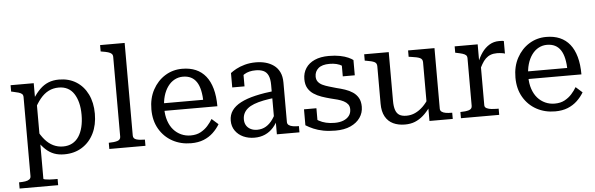

<svg xmlns="http://www.w3.org/2000/svg" viewBox="-56 -934 4202 1355"><g transform="rotate(-5 2045.5 -256.5)"><path d="M306 223H33V179H35Q59 179 77.5 176Q96 173 106.5 165Q117 157 117 143V-417Q117 -432 109 -439.5Q101 -447 84.5 -452Q68 -457 43 -462L33 -464V-509H197V-383L206 -372V169Q206 172 219 174.5Q232 177 248.5 178Q265 179 278 179H306ZM369 10Q328 10 296.5 -2Q265 -14 238.5 -38.5Q212 -63 186 -101L188 -184Q211 -138 237.5 -107.5Q264 -77 296 -61.5Q328 -46 365 -46Q402 -46 430 -61Q458 -76 476.5 -104Q495 -132 504.5 -171Q514 -210 514 -257Q514 -305 504.5 -342.5Q495 -380 477 -407.5Q459 -435 432 -449Q405 -463 370 -463Q330 -463 297.5 -446.5Q265 -430 238 -397Q211 -364 188 -317L186 -397Q214 -439 241 -465.5Q268 -492 301 -505.5Q334 -519 376 -519Q446 -519 498 -486.5Q550 -454 579 -395Q608 -336 608 -257Q608 -178 578.5 -118Q549 -58 495 -24Q441 10 369 10Z M861 -736V-80Q861 -58 883.5 -51Q906 -44 942 -44H944V0H688V-44H690Q726 -44 749 -51Q772 -58 772 -80V-644Q772 -659 764 -667Q756 -675 740 -680Q724 -685 698 -689L687 -691V-736Z M1099 -250Q1099 -202 1112 -163.5Q1125 -125 1148 -99Q1171 -73 1202 -59Q1233 -45 1269 -45Q1310 -45 1339.5 -61Q1369 -77 1390 -100.5Q1411 -124 1425 -148L1471 -107Q1452 -75 1423.5 -48Q1395 -21 1356.5 -5.5Q1318 10 1267 10Q1194 10 1135.5 -22Q1077 -54 1042.5 -113Q1008 -172 1008 -252Q1008 -331 1040.5 -391Q1073 -451 1127.5 -485Q1182 -519 1249 -519Q1304 -519 1345.5 -501Q1387 -483 1415.5 -447.5Q1444 -412 1459 -358.5Q1474 -305 1474 -234H1081V-288H1407L1379 -267Q1378 -317 1370 -354Q1362 -391 1346 -415Q1330 -439 1306 -451Q1282 -463 1249 -463Q1218 -463 1190.5 -448.5Q1163 -434 1142.5 -406Q1122 -378 1110.5 -339Q1099 -300 1099 -250Z M1892 -308V-259Q1842 -254 1802.5 -246Q1763 -238 1734.5 -227Q1706 -216 1688 -201Q1670 -186 1661 -167Q1652 -148 1652 -125Q1652 -100 1663 -82Q1674 -64 1694 -54Q1714 -44 1740 -44Q1775 -44 1802.5 -60.5Q1830 -77 1851.5 -108Q1873 -139 1889 -180L1890 -113Q1875 -76 1850 -48Q1825 -20 1791.5 -5Q1758 10 1716 10Q1673 10 1637.5 -6Q1602 -22 1580.5 -52.5Q1559 -83 1559 -124Q1559 -165 1580.5 -195.5Q1602 -226 1644 -248Q1686 -270 1748 -284.5Q1810 -299 1892 -308ZM1875 0V-106L1865 -109V-351Q1865 -393 1853.5 -418Q1842 -443 1819.5 -453Q1797 -463 1765 -463Q1716 -463 1684.5 -443Q1653 -423 1633 -396Q1632 -408 1635 -418Q1638 -428 1644 -436.5Q1650 -445 1658.5 -450.5Q1667 -456 1677 -460V-357H1590V-459Q1605 -471 1630.5 -485Q1656 -499 1692 -509Q1728 -519 1771 -519Q1807 -519 1839 -510.5Q1871 -502 1897 -483.5Q1923 -465 1938 -434.5Q1953 -404 1953 -360V-80Q1953 -66 1964 -58Q1975 -50 1993 -47Q2011 -44 2035 -44V0Z M2406 -131Q2406 -153 2395 -167Q2384 -181 2365.5 -190.5Q2347 -200 2323.5 -206.5Q2300 -213 2274 -219Q2243 -227 2212.5 -237.5Q2182 -248 2157 -264.5Q2132 -281 2117 -306.5Q2102 -332 2102 -371Q2102 -415 2124 -448.5Q2146 -482 2187.5 -500.5Q2229 -519 2288 -519Q2333 -519 2367.5 -512Q2402 -505 2425 -494.5Q2448 -484 2459 -475V-367H2374V-461Q2385 -461 2392 -457.5Q2399 -454 2403.5 -447Q2408 -440 2409 -431.5Q2410 -423 2407 -412Q2396 -429 2378 -440.5Q2360 -452 2337.5 -457.5Q2315 -463 2288 -463Q2235 -463 2209 -440.5Q2183 -418 2183 -382Q2183 -360 2194.5 -345Q2206 -330 2226 -320.5Q2246 -311 2270.5 -304Q2295 -297 2322 -289Q2352 -282 2382 -272Q2412 -262 2436 -246Q2460 -230 2474.5 -205Q2489 -180 2489 -142Q2489 -99 2465 -64.5Q2441 -30 2397 -10Q2353 10 2290 10Q2242 10 2203.5 2.5Q2165 -5 2135 -18Q2105 -31 2081 -46V-159H2169V-33Q2154 -42 2146.5 -50.5Q2139 -59 2136 -68Q2133 -77 2134 -86Q2135 -95 2138 -105Q2154 -84 2177 -71Q2200 -58 2228 -51.5Q2256 -45 2289 -45Q2325 -45 2351 -55.5Q2377 -66 2391.5 -85Q2406 -104 2406 -131Z M2712 -509V-162Q2712 -124 2720.5 -99Q2729 -74 2747.5 -62.5Q2766 -51 2798 -51Q2831 -51 2860 -64.5Q2889 -78 2915 -103Q2941 -128 2964 -166L2965 -100Q2939 -63 2911.5 -39Q2884 -15 2853 -2.5Q2822 10 2782 10Q2735 10 2699 -7Q2663 -24 2643 -60Q2623 -96 2623 -151V-417Q2623 -439 2605.5 -447.5Q2588 -456 2550 -462L2538 -464V-509ZM3036 -509V-80Q3036 -66 3047 -58Q3058 -50 3076 -47Q3094 -44 3118 -44H3121V0H2956V-104L2947 -117V-417Q2947 -439 2928.5 -447.5Q2910 -456 2871 -461L2849 -464V-509Z M3528 -516V-427Q3521 -430 3511.5 -431.5Q3502 -433 3492 -434Q3482 -435 3473 -435Q3446 -435 3426.5 -427.5Q3407 -420 3391.5 -405Q3376 -390 3363 -367Q3350 -344 3335 -312L3334 -376Q3350 -419 3372.5 -450.5Q3395 -482 3425.5 -500.5Q3456 -519 3494 -519Q3504 -519 3513.5 -518.5Q3523 -518 3528 -516ZM3179 0V-44H3181Q3216 -44 3239 -51Q3262 -58 3262 -80V-417Q3262 -432 3254 -439.5Q3246 -447 3230 -452Q3214 -457 3189 -462L3179 -464V-509H3342V-362L3351 -371V-77Q3351 -62 3365.5 -55Q3380 -48 3399.5 -46Q3419 -44 3433 -44H3450V0Z M3678 -250Q3678 -202 3691 -163.5Q3704 -125 3727 -99Q3750 -73 3781 -59Q3812 -45 3848 -45Q3889 -45 3918.5 -61Q3948 -77 3969 -100.5Q3990 -124 4004 -148L4050 -107Q4031 -75 4002.5 -48Q3974 -21 3935.5 -5.5Q3897 10 3846 10Q3773 10 3714.5 -22Q3656 -54 3621.5 -113Q3587 -172 3587 -252Q3587 -331 3619.5 -391Q3652 -451 3706.5 -485Q3761 -519 3828 -519Q3883 -519 3924.5 -501Q3966 -483 3994.5 -447.5Q4023 -412 4038 -358.5Q4053 -305 4053 -234H3660V-288H3986L3958 -267Q3957 -317 3949 -354Q3941 -391 3925 -415Q3909 -439 3885 -451Q3861 -463 3828 -463Q3797 -463 3769.5 -448.5Q3742 -434 3721.5 -406Q3701 -378 3689.5 -339Q3678 -300 3678 -250Z"/></g></svg>

Font: Roboto Serif 28pt
Style: Regular
Weight: 400
Designer: Greg Gazdowicz
Foundry: Commercial Type
Version: Version 1.008